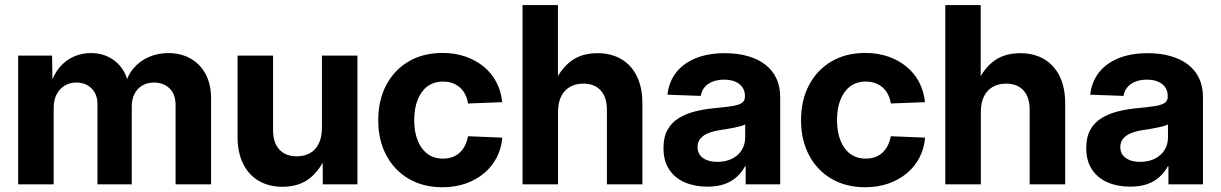

<svg xmlns="http://www.w3.org/2000/svg" viewBox="-20 -748 4955 779"><path d="M53.7 0V-522.5H191.4L192.9 -401.9H184.1Q197.3 -446.3 222.2 -475.3Q247.1 -504.4 279.8 -518.6Q312.5 -532.7 349.1 -532.7Q407.7 -532.7 449.7 -497.8Q491.7 -462.9 502.4 -399.9H486.8Q497.1 -442.4 522.7 -471.9Q548.3 -501.5 584.7 -517.1Q621.1 -532.7 663.1 -532.7Q712.9 -532.7 752.2 -511Q791.5 -489.3 814 -448Q836.4 -406.7 836.4 -347.7V0H692.4V-320.8Q692.4 -367.2 667.2 -390.1Q642.1 -413.1 605 -413.1Q577.1 -413.1 556.9 -400.9Q536.6 -388.7 525.6 -366.9Q514.6 -345.2 514.6 -316.4V0H375.5V-324.7Q375.5 -365.2 351.6 -389.2Q327.6 -413.1 289.6 -413.1Q264.2 -413.1 243.4 -401.1Q222.7 -389.2 210.2 -366.2Q197.8 -343.3 197.8 -310.1V0Z M1126 9.8Q1071.3 9.8 1030 -14.2Q988.8 -38.1 966.3 -83.7Q943.8 -129.4 943.8 -193.8V-522.5H1087.9V-220.2Q1087.9 -168.9 1113.3 -141.4Q1138.7 -113.8 1183.6 -113.8Q1213.9 -113.8 1236.8 -126.2Q1259.8 -138.7 1272.9 -164.6Q1286.1 -190.4 1286.1 -229.5V-522.5H1430.2V0H1289.6L1289.1 -134.8H1310.1Q1286.1 -66.4 1241.2 -28.3Q1196.3 9.8 1126 9.8Z M1775.4 11.7Q1696.8 11.7 1638.2 -22.7Q1579.6 -57.1 1547.1 -118.4Q1514.6 -179.7 1514.6 -260.3Q1514.6 -341.3 1547.1 -402.8Q1579.6 -464.4 1638.2 -498.8Q1696.8 -533.2 1775.4 -533.2Q1825.7 -533.2 1868.2 -518.6Q1910.6 -503.9 1942.6 -477.5Q1974.6 -451.2 1993.9 -414.6Q2013.2 -377.9 2017.6 -333.5L1878.9 -328.1Q1876 -348.1 1867.7 -364.5Q1859.4 -380.9 1846.4 -392.6Q1833.5 -404.3 1816.2 -410.6Q1798.8 -417 1777.3 -417Q1740.2 -417 1714.4 -397.7Q1688.5 -378.4 1674.6 -343.3Q1660.6 -308.1 1660.6 -260.3Q1660.6 -213.4 1674.6 -178.2Q1688.5 -143.1 1714.4 -123.8Q1740.2 -104.5 1777.3 -104.5Q1798.8 -104.5 1815.9 -110.8Q1833 -117.2 1845.7 -129.2Q1858.4 -141.1 1866.7 -157.7Q1875 -174.3 1878.9 -195.3L2018.1 -189.5Q2014.2 -145 1995.1 -108.4Q1976.1 -71.8 1943.8 -44.9Q1911.6 -18.1 1868.9 -3.2Q1826.2 11.7 1775.4 11.7Z M2244.1 -293V0H2100.1V-727.5H2243.7V-387.7H2220.2Q2244.1 -456.1 2289.1 -494.1Q2334 -532.2 2403.8 -532.2Q2459.5 -532.2 2500.5 -508.3Q2541.5 -484.4 2564 -438.7Q2586.4 -393.1 2586.4 -328.1V0H2442.4V-302.2Q2442.4 -353.5 2417.2 -381.1Q2392.1 -408.7 2346.7 -408.7Q2316.4 -408.7 2293.5 -396Q2270.5 -383.3 2257.3 -357.9Q2244.1 -332.5 2244.1 -293Z M2850.1 9.3Q2798.8 9.3 2758.5 -8.1Q2718.3 -25.4 2695.1 -60.3Q2671.9 -95.2 2671.9 -147Q2671.9 -191.4 2688 -220.7Q2704.1 -250 2732.4 -267.8Q2760.7 -285.6 2797.4 -295.2Q2834 -304.7 2874 -308.6Q2921.4 -313 2949.5 -317.4Q2977.5 -321.8 2990 -330.3Q3002.4 -338.9 3002.4 -355.5V-358.4Q3002.4 -378.9 2992.4 -393.6Q2982.4 -408.2 2963.6 -416.5Q2944.8 -424.8 2918 -424.8Q2891.1 -424.8 2870.6 -416.5Q2850.1 -408.2 2838.1 -393.3Q2826.2 -378.4 2823.2 -358.9L2688 -363.8Q2693.8 -416 2723.1 -453.6Q2752.4 -491.2 2802.7 -511.7Q2853 -532.2 2921.4 -532.2Q2972.2 -532.2 3013.7 -520.5Q3055.2 -508.8 3084.7 -486.1Q3114.3 -463.4 3129.9 -430.2Q3145.5 -397 3145.5 -353.5V0H3005.4V-73.2H3002.9Q2989.3 -48.3 2968.8 -29.8Q2948.2 -11.2 2919.2 -1Q2890.1 9.3 2850.1 9.3ZM2890.1 -91.3Q2924.8 -91.3 2950.4 -104.2Q2976.1 -117.2 2989.7 -139.6Q3003.4 -162.1 3003.4 -189.9V-243.2Q2997.6 -239.7 2986.6 -236.6Q2975.6 -233.4 2961.4 -230.5Q2947.3 -227.5 2931.2 -224.9Q2915 -222.2 2898.9 -219.7Q2874 -215.8 2853.8 -207.8Q2833.5 -199.7 2821.8 -185.8Q2810.1 -171.9 2810.1 -150.9Q2810.1 -132.3 2820.1 -118.9Q2830.1 -105.5 2848.1 -98.4Q2866.2 -91.3 2890.1 -91.3Z M3490.7 11.7Q3412.1 11.7 3353.5 -22.7Q3294.9 -57.1 3262.5 -118.4Q3230 -179.7 3230 -260.3Q3230 -341.3 3262.5 -402.8Q3294.9 -464.4 3353.5 -498.8Q3412.1 -533.2 3490.7 -533.2Q3541 -533.2 3583.5 -518.6Q3626 -503.9 3658 -477.5Q3689.9 -451.2 3709.2 -414.6Q3728.5 -377.9 3732.9 -333.5L3594.2 -328.1Q3591.3 -348.1 3583 -364.5Q3574.7 -380.9 3561.8 -392.6Q3548.8 -404.3 3531.5 -410.6Q3514.2 -417 3492.7 -417Q3455.6 -417 3429.7 -397.7Q3403.8 -378.4 3389.9 -343.3Q3376 -308.1 3376 -260.3Q3376 -213.4 3389.9 -178.2Q3403.8 -143.1 3429.7 -123.8Q3455.6 -104.5 3492.7 -104.5Q3514.2 -104.5 3531.2 -110.8Q3548.3 -117.2 3561 -129.2Q3573.7 -141.1 3582 -157.7Q3590.3 -174.3 3594.2 -195.3L3733.4 -189.5Q3729.5 -145 3710.4 -108.4Q3691.4 -71.8 3659.2 -44.9Q3627 -18.1 3584.2 -3.2Q3541.5 11.7 3490.7 11.7Z M3959.5 -293V0H3815.4V-727.5H3959V-387.7H3935.5Q3959.5 -456.1 4004.4 -494.1Q4049.3 -532.2 4119.1 -532.2Q4174.8 -532.2 4215.8 -508.3Q4256.8 -484.4 4279.3 -438.7Q4301.8 -393.1 4301.8 -328.1V0H4157.7V-302.2Q4157.7 -353.5 4132.6 -381.1Q4107.4 -408.7 4062 -408.7Q4031.7 -408.7 4008.8 -396Q3985.8 -383.3 3972.7 -357.9Q3959.5 -332.5 3959.5 -293Z M4565.4 9.3Q4514.2 9.3 4473.9 -8.1Q4433.6 -25.4 4410.4 -60.3Q4387.2 -95.2 4387.2 -147Q4387.2 -191.4 4403.3 -220.7Q4419.4 -250 4447.8 -267.8Q4476.1 -285.6 4512.7 -295.2Q4549.3 -304.7 4589.4 -308.6Q4636.7 -313 4664.8 -317.4Q4692.9 -321.8 4705.3 -330.3Q4717.8 -338.9 4717.8 -355.5V-358.4Q4717.8 -378.9 4707.8 -393.6Q4697.8 -408.2 4679 -416.5Q4660.2 -424.8 4633.3 -424.8Q4606.4 -424.8 4585.9 -416.5Q4565.4 -408.2 4553.5 -393.3Q4541.5 -378.4 4538.6 -358.9L4403.3 -363.8Q4409.2 -416 4438.5 -453.6Q4467.8 -491.2 4518.1 -511.7Q4568.4 -532.2 4636.7 -532.2Q4687.5 -532.2 4729 -520.5Q4770.5 -508.8 4800 -486.1Q4829.6 -463.4 4845.2 -430.2Q4860.8 -397 4860.8 -353.5V0H4720.7V-73.2H4718.3Q4704.6 -48.3 4684.1 -29.8Q4663.6 -11.2 4634.5 -1Q4605.5 9.3 4565.4 9.3ZM4605.5 -91.3Q4640.1 -91.3 4665.8 -104.2Q4691.4 -117.2 4705.1 -139.6Q4718.8 -162.1 4718.8 -189.9V-243.2Q4712.9 -239.7 4701.9 -236.6Q4690.9 -233.4 4676.8 -230.5Q4662.6 -227.5 4646.5 -224.9Q4630.4 -222.2 4614.3 -219.7Q4589.4 -215.8 4569.1 -207.8Q4548.8 -199.7 4537.1 -185.8Q4525.4 -171.9 4525.4 -150.9Q4525.4 -132.3 4535.4 -118.9Q4545.4 -105.5 4563.5 -98.4Q4581.5 -91.3 4605.5 -91.3Z"/></svg>

Font: Inter 28pt
Style: Bold
Weight: 700
Designer: Rasmus Andersson
Foundry: rsms
Version: Version 4.001;git-66647c0bb